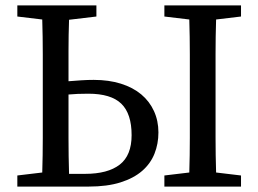

<svg xmlns="http://www.w3.org/2000/svg" viewBox="-20 -689 954 709"><path d="M44 0V-41L136 -52Q138 -115 138 -180Q138 -245 138 -310V-359Q138 -424 138 -488Q138 -552 136 -617L44 -628V-669H336V-628L235 -616Q233 -559 233 -502.5Q233 -446 233 -389Q257 -391 280.5 -392.5Q304 -394 326 -394Q382 -394 426.5 -380Q471 -366 501.5 -340.5Q532 -315 548.5 -279Q565 -243 565 -200Q565 -158 550.5 -121.5Q536 -85 505 -58Q474 -31 425 -15.5Q376 0 307 0ZM587 0V-41L679 -52Q681 -115 681 -179.5Q681 -244 681 -310V-359Q681 -424 681 -488Q681 -552 679 -617L587 -628V-669H870V-628L778 -617Q776 -554 776 -489.5Q776 -425 776 -359V-310Q776 -245 776 -181Q776 -117 778 -52L870 -41V0ZM233 -310Q233 -244 233 -178.5Q233 -113 235 -47H294Q378 -47 422 -81Q466 -115 466 -190Q466 -269 428 -306Q390 -343 306 -343Q264 -343 233 -340Z"/></svg>

Font: Source Serif Pro
Style: Regular
Weight: 400
Designer: Frank Grießhammer
Foundry: Adobe Systems Incorporated
Version: Version 2.000;PS 1.000;hotconv 16.6.51;makeotf.lib2.5.65220